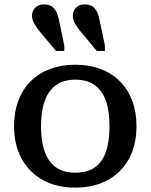

<svg xmlns="http://www.w3.org/2000/svg" viewBox="-20 -843 686 875"><path d="M433 -755 458 -636V-611H421L349 -697Q331 -719 321.5 -736Q312 -753 312 -772Q312 -793 326.5 -808Q341 -823 366 -823Q395 -823 411 -805.5Q427 -788 433 -755ZM248 -755 273 -636V-611H235L163 -697Q145 -719 135.5 -736Q126 -753 126 -772Q126 -793 140.5 -808Q155 -823 181 -823Q210 -823 225.5 -805.5Q241 -788 248 -755ZM602 -268Q602 -183 568 -120Q534 -57 471 -22.5Q408 12 323 12Q238 12 175.5 -22.5Q113 -57 78.5 -120Q44 -183 44 -268Q44 -332 63.5 -384Q83 -436 119.5 -472.5Q156 -509 207.5 -528.5Q259 -548 323 -548Q387 -548 438.5 -528.5Q490 -509 526.5 -472.5Q563 -436 582.5 -384Q602 -332 602 -268ZM167 -268Q167 -197 184.5 -150Q202 -103 236.5 -79.5Q271 -56 323 -56Q376 -56 410.5 -79Q445 -102 462 -149.5Q479 -197 479 -268Q479 -338 462 -385Q445 -432 410.5 -456Q376 -480 323 -480Q271 -480 236.5 -456Q202 -432 184.5 -385Q167 -338 167 -268Z"/></svg>

Font: Roboto Serif Medium
Style: Regular
Weight: 500
Designer: Greg Gazdowicz
Foundry: Commercial Type
Version: Version 1.008